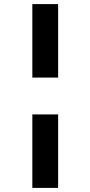

<svg xmlns="http://www.w3.org/2000/svg" viewBox="-20 -780 442 938"><path d="M138 -401V-760H264V-401ZM138 138V-221H264V138Z"/></svg>

Font: IBM Plex Thai
Style: Bold
Weight: 700
Designer: Mike Abbink, Paul van der Laan, Pieter van Rosmalen, Ben Mitchell, Mark Frömberg
Foundry: Bold Monday
Version: Version 1.0